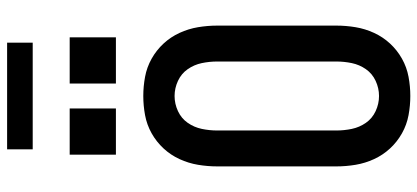

<svg xmlns="http://www.w3.org/2000/svg" viewBox="-337 -829 1174 540"><g transform="rotate(-90 250.0 -559.0)"><path d="M250 8Q223 8 196 3Q169 -2 145 -15.5Q121 -29 102.5 -49Q84 -69 72.5 -94Q61 -119 56.5 -146Q52 -173 52 -200V-535Q52 -562 56.5 -589Q61 -616 72.5 -641Q84 -666 102.5 -686Q121 -706 145 -719.5Q169 -733 196 -738Q223 -743 250 -743Q277 -743 304 -738Q331 -733 355 -719.5Q379 -706 397.5 -686Q416 -666 427.5 -641Q439 -616 443.5 -589Q448 -562 448 -535V-200Q448 -173 443.5 -146Q439 -119 427.5 -94Q416 -69 397.5 -49Q379 -29 355 -15.5Q331 -2 304 3Q277 8 250 8ZM250 -80Q272 -80 292.5 -89.5Q313 -99 325.5 -117Q338 -135 342.5 -156.5Q347 -178 347 -200V-535Q347 -557 342.5 -578.5Q338 -600 325.5 -618Q313 -636 292.5 -645.5Q272 -655 250 -655Q228 -655 207.5 -645.5Q187 -636 174.5 -618Q162 -600 157.5 -578.5Q153 -557 153 -535V-200Q153 -178 157.5 -156.5Q162 -135 174.5 -117Q187 -99 207.5 -89.5Q228 -80 250 -80ZM415 -820H285V-950H415ZM215 -820H85V-950H215ZM100 -1054V-1126H400V-1054Z"/></g></svg>

Font: Iosevka SS04 Semibold
Style: Regular
Weight: 600
Monospace: yes
Designer: Belleve Invis
Foundry: Belleve Invis
Version: Version 19.0.0; ttfautohint (v1.8.4)